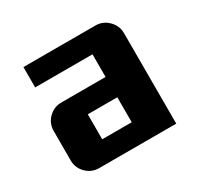

<svg xmlns="http://www.w3.org/2000/svg" viewBox="-112 -608 754 735"><g transform="rotate(-30 265.0 -240.0)"><path d="M470.2 0H129.9Q96.7 0 73.2 -23.4Q49.8 -46.9 49.8 -80.1V-210Q49.8 -243.2 73.2 -266.6Q96.7 -290 129.9 -290H325.2V-390.1H71.8V-480H390.1Q422.9 -480 446.5 -456.3Q470.2 -432.6 470.2 -399.9ZM325.2 -89.8V-200.2H194.8V-89.8Z"/></g></svg>

Font: Laconic
Style: Bold
Weight: 700
Designer: Robby Woodard
Version: Version 1.000